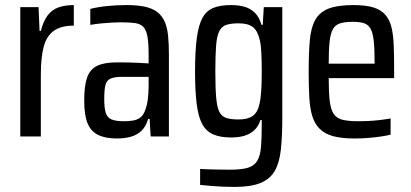

<svg xmlns="http://www.w3.org/2000/svg" viewBox="-20 -538 1619 757"><path d="M60 0V-510H132L136 -416H141Q151 -455 168 -477.5Q185 -500 211 -509Q237 -518 271 -518V-437Q222 -437 193 -417Q164 -397 152.5 -354.5Q141 -312 141 -241V0Z M441 8Q396 8 367 -6Q338 -20 325 -52.5Q312 -85 312 -141Q312 -200 323.5 -232.5Q335 -265 363 -278.5Q391 -292 439 -292Q450 -292 464.5 -292Q479 -292 495.5 -291.5Q512 -291 529.5 -290Q547 -289 566 -288V-322Q566 -367 561.5 -393Q557 -419 545.5 -431.5Q534 -444 512.5 -447Q491 -450 456 -450Q442 -450 423 -449Q404 -448 382 -446Q360 -444 336 -440V-503Q369 -511 405 -514.5Q441 -518 479 -518Q522 -518 551.5 -511.5Q581 -505 599.5 -491Q618 -477 628.5 -454.5Q639 -432 642.5 -399Q646 -366 646 -322V0H574L570 -69H564Q555 -38 537 -21.5Q519 -5 494.5 1.5Q470 8 441 8ZM469 -60Q490 -60 506 -63Q522 -66 533.5 -75Q545 -84 551 -100Q559 -119 562.5 -144.5Q566 -170 566 -202V-235H461Q431 -235 415.5 -228Q400 -221 395.5 -202Q391 -183 391 -147Q391 -112 397 -93Q403 -74 420 -67Q437 -60 469 -60Z M904 199Q881 199 857.5 198Q834 197 812.5 195Q791 193 769 191V128Q783 129 799 129.5Q815 130 836.5 130.5Q858 131 889 131Q932 131 957 123.5Q982 116 994 96.5Q1006 77 1009 42Q1012 7 1012 -47V-65H1007Q999 -40 983 -25Q967 -10 944.5 -3Q922 4 891 4Q849 4 821 -8Q793 -20 777.5 -48.5Q762 -77 755.5 -128Q749 -179 749 -256Q749 -337 756 -388.5Q763 -440 778.5 -468Q794 -496 821.5 -507Q849 -518 891 -518Q920 -518 943.5 -511.5Q967 -505 984.5 -488Q1002 -471 1011 -440H1016L1020 -510H1093V-72Q1093 -1 1087.5 51Q1082 103 1063.5 135.5Q1045 168 1007 183.5Q969 199 904 199ZM921 -67Q957 -67 976.5 -81Q996 -95 1003 -128Q1008 -149 1010 -180.5Q1012 -212 1012 -256Q1012 -294 1010.5 -327Q1009 -360 1005 -377Q997 -415 978 -430.5Q959 -446 921 -446Q891 -446 872.5 -440Q854 -434 844.5 -415Q835 -396 832 -358Q829 -320 829 -256Q829 -190 832.5 -151.5Q836 -113 845.5 -95.5Q855 -78 873.5 -72.5Q892 -67 921 -67Z M1378 8Q1327 8 1294 -1Q1261 -10 1241 -29.5Q1221 -49 1211.5 -79.5Q1202 -110 1199.5 -153.5Q1197 -197 1197 -254Q1197 -328 1201.5 -379Q1206 -430 1223.5 -460.5Q1241 -491 1276.5 -504.5Q1312 -518 1373 -518Q1421 -518 1451 -509Q1481 -500 1498.5 -480.5Q1516 -461 1523.5 -430.5Q1531 -400 1532.5 -356Q1534 -312 1534 -255V-230H1276Q1276 -174 1280 -140Q1284 -106 1296 -88.5Q1308 -71 1331.5 -65.5Q1355 -60 1394 -60Q1413 -60 1433 -61Q1453 -62 1475.5 -64.5Q1498 -67 1520 -71V-7Q1504 -3 1480 0.5Q1456 4 1430 6Q1404 8 1378 8ZM1457 -265V-290Q1457 -345 1453.5 -377Q1450 -409 1441 -425Q1432 -441 1415 -446.5Q1398 -452 1371 -452Q1340 -452 1321 -446Q1302 -440 1292.5 -423Q1283 -406 1279.5 -373.5Q1276 -341 1276 -287H1478Z"/></svg>

Font: Saira Condensed Medium
Style: Regular
Weight: 500
Width: 3
Designer: Hector Gatti with collaboration of the Omnibus-Type team
Foundry: Omnibus-Type
Version: Version 1.101